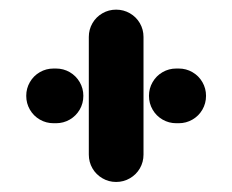

<svg xmlns="http://www.w3.org/2000/svg" viewBox="-20 -454 472 390"><path d="M33.3 -259.3Q33.3 -274.4 40.7 -287.2Q48.1 -300 60.9 -307.4Q73.7 -314.8 88.9 -314.8H93.7Q108.9 -314.8 121.7 -307.4Q134.4 -300 141.9 -287.2Q149.3 -274.4 149.3 -259.3Q149.3 -244.1 141.9 -231.3Q134.4 -218.5 121.7 -211.1Q108.9 -203.7 93.7 -203.7H88.9Q73.7 -203.7 60.9 -211.1Q48.1 -218.5 40.7 -231.3Q33.3 -244.1 33.3 -259.3ZM215.9 -84.4Q200.7 -84.4 188 -91.9Q175.2 -99.3 167.8 -112Q160.4 -124.8 160.4 -140V-378.9Q160.4 -394.1 167.8 -406.9Q175.2 -419.6 188 -427Q200.7 -434.4 215.9 -434.4Q231.1 -434.4 243.9 -427Q256.7 -419.6 264.1 -406.9Q271.5 -394.1 271.5 -378.9V-140Q271.5 -124.8 264.1 -112Q256.7 -99.3 243.9 -91.9Q231.1 -84.4 215.9 -84.4ZM282.6 -259.3Q282.6 -274.4 290 -287.2Q297.4 -300 310.2 -307.4Q323 -314.8 338.1 -314.8H343Q358.1 -314.8 370.9 -307.4Q383.7 -300 391.1 -287.2Q398.5 -274.4 398.5 -259.3Q398.5 -244.1 391.1 -231.3Q383.7 -218.5 370.9 -211.1Q358.1 -203.7 343 -203.7H338.1Q323 -203.7 310.2 -211.1Q297.4 -218.5 290 -231.3Q282.6 -244.1 282.6 -259.3Z"/></svg>

Font: 26F Galaxy Sans
Style: Regular
Weight: 400
Designer: C₂₉H₂₅N₃O₅
Version: Version 1.100;FEAKit 1.0